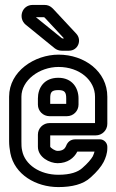

<svg xmlns="http://www.w3.org/2000/svg" viewBox="-20 -729 473 780"><path d="M134 -182V-133C134 -90 182 -66 214 -66C254 -66 281 -87 294 -113H364C362 -107 360 -100 357 -94C350 -82 337 -66 314 -46C296 -30 266 -19 217 -19C142 -19 81 -60 70 -117C67 -129 67 -142 67 -155V-336C67 -402 139 -457 218 -457C303 -457 366 -403 366 -336V-229H181C155 -229 134 -208 134 -182ZM416 -226V-336C416 -439 323 -507 218 -507C121 -507 17 -440 17 -336V-155C17 -140 19 -123 22 -107C39 -20 126 31 217 31C272 31 318 20 348 -8C374 -31 391 -52 401 -71C409 -87 416 -106 416 -127V-133C416 -149 402 -163 386 -163H287C265 -163 254 -151 248 -135C244 -126 236 -116 214 -116C203 -116 186 -128 184 -133V-179H369C395 -179 416 -200 416 -226ZM181 -257H252C278 -257 299 -278 299 -304V-329C299 -372 273 -413 217 -413C158 -413 134 -371 134 -329V-304C134 -278 155 -257 181 -257ZM217 -363C243 -363 249 -354 249 -329V-307H184V-329C184 -353 188 -363 217 -363ZM233 -573C232 -573 231 -574 231 -574L126 -659H158C159 -659 161 -658 161 -658L240 -573ZM231 -523H260C297 -523 314 -566 290 -592L195 -694C184 -705 174 -709 160 -709H113C68 -709 53 -655 84 -629L202 -533C210 -527 219 -523 231 -523Z"/></svg>

Font: DIN Rundschrift
Style: BreitKont
Weight: 400
Width: 7
Version: Version 1.027